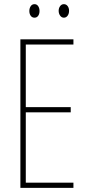

<svg xmlns="http://www.w3.org/2000/svg" viewBox="-20 -903 421 923"><path d="M333 0H78V-714H333V-689H104V-388H320V-363H104V-25H333ZM121 -850Q121 -863 127.5 -873Q134 -883 146 -883Q157 -883 163.5 -873.5Q170 -864 170 -850Q170 -836 163.5 -827Q157 -818 146 -818Q134 -818 127.5 -827.5Q121 -837 121 -850ZM262 -851Q262 -864 269 -873.5Q276 -883 287 -883Q298 -883 305 -874Q312 -865 312 -851Q312 -837 305 -827.5Q298 -818 287 -818Q276 -818 269 -828Q262 -838 262 -851Z"/></svg>

Font: Noto Sans Lao ExtraCondensed Thin
Style: Regular
Weight: 100
Width: 2
Designer: Monotype Design Team
Foundry: Monotype Imaging Inc.
Version: Version 2.003; ttfautohint (v1.8.4.7-5d5b)